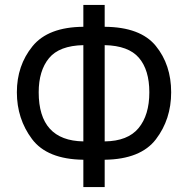

<svg xmlns="http://www.w3.org/2000/svg" viewBox="-20 -744 760 774"><path d="M316 -724V-636Q174 -635 111 -557.5Q48 -480 48 -372Q48 -265 109 -183.5Q170 -102 316 -100V10H402V-100Q547 -102 608.5 -182.5Q670 -263 670 -372Q670 -483 608 -559Q546 -635 402 -636V-724ZM582 -372Q582 -280 538.5 -227.5Q495 -175 402 -174V-562Q498 -560 540 -511Q582 -462 582 -372ZM316 -174Q136 -177 136 -372Q136 -459 177.5 -509.5Q219 -560 316 -562Z"/></svg>

Font: Noto Sans UI SemiCondensed
Style: Regular
Weight: 400
Width: 4
Designer: Monotype Design Team
Foundry: Monotype Imaging Inc.
Version: 1.001